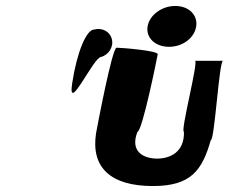

<svg xmlns="http://www.w3.org/2000/svg" viewBox="-20 -932 818 644"><path d="M222 -652C206 -546 294 -741 319 -741C345 -748 362 -776 355 -801C349 -826 323 -840 296 -833C270 -833 238 -758 222 -652ZM302 -484C285 -370 351 -308 493 -308C620 -308 658 -360 687 -462C700 -462 715 -728 728 -728H634C647 -728 584 -490 597 -490C599 -420 548 -400 507 -400C466 -400 414 -420 441 -490C457 -490 507 -738 509 -750C511 -762 387 -772 371 -772C356 -772 304 -496 302 -484ZM475 -843C469 -805 501 -775 547 -775C593 -775 632 -805 638 -843C644 -881 614 -912 568 -912C522 -912 481 -881 475 -843Z"/></svg>

Font: Ampere
Style: ExtIta
Weight: 400
Version: Version 1